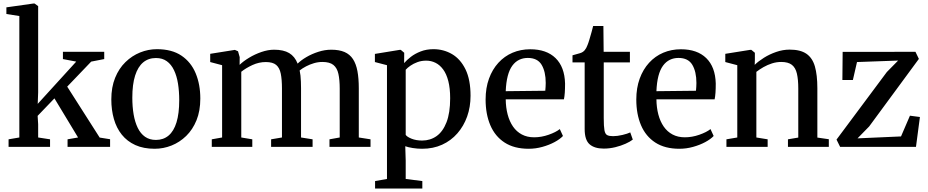

<svg xmlns="http://www.w3.org/2000/svg" viewBox="-20 -839 5301 1097"><path d="M29 0V-43L90.5 -53.5V-747.5L16.5 -759V-797L171.5 -819H177.5L198 -804V-311L195.5 -245.5L415.5 -487L339.5 -501.5V-543H575.5V-501.5L501 -487L364 -344L549.5 -53L609 -43.5V0H366V-43L426 -53.5L291 -277L195 -177L198 -129V-53.5L266 -43V0Z M616 -271Q616 -341 637.8 -394.5Q659.5 -448 696.8 -484.2Q734 -520.5 780.5 -539.2Q827 -558 876.5 -558Q962 -558 1016.8 -521Q1071.5 -484 1098 -420.2Q1124.5 -356.5 1124.5 -276Q1124.5 -205.5 1102.8 -152Q1081 -98.5 1043.8 -62.2Q1006.5 -26 960 -7.5Q913.5 11 863.5 11Q800 11 753.2 -10.2Q706.5 -31.5 676 -69.5Q645.5 -107.5 630.8 -159Q616 -210.5 616 -271ZM871 -39.5Q913.5 -39.5 943.2 -64.5Q973 -89.5 988.5 -140Q1004 -190.5 1004 -266.5Q1004 -317.5 997 -361.2Q990 -405 974.2 -438Q958.5 -471 933.2 -489.2Q908 -507.5 871 -507.5Q828 -507.5 798 -482.5Q768 -457.5 752 -407.2Q736 -357 736 -280.5Q736 -229 743.5 -185.2Q751 -141.5 767 -108.5Q783 -75.5 808.8 -57.5Q834.5 -39.5 871 -39.5Z M1190 0V-43L1249 -53.5V-466.5L1181 -484.5V-531.5L1322 -554L1340 -546L1349.5 -512.5L1349 -468.5Q1370 -489 1403 -509Q1436 -529 1473.8 -542Q1511.5 -555 1546 -555Q1600 -555 1632.2 -535.8Q1664.5 -516.5 1680.5 -475.5Q1699.5 -494.5 1730.5 -512.8Q1761.5 -531 1798.8 -543Q1836 -555 1872.5 -555Q1918 -555 1948.5 -541.8Q1979 -528.5 1996.8 -501.2Q2014.5 -474 2022.2 -432.8Q2030 -391.5 2030 -334.5V-53.5L2097 -43V0H1862.5V-43L1921 -53.5V-331.5Q1921 -382.5 1913.5 -416.8Q1906 -451 1884.8 -468Q1863.5 -485 1822 -485Q1797.5 -485 1773.8 -478Q1750 -471 1729 -460Q1708 -449 1692 -436.5Q1695 -423.5 1696.8 -407.2Q1698.5 -391 1699.2 -372.8Q1700 -354.5 1700 -335V-53.5L1766 -43V0H1529V-43L1591 -53.5V-333.5Q1591 -384.5 1584.2 -418Q1577.5 -451.5 1558 -468Q1538.5 -484.5 1498.5 -484.5Q1459.5 -484.5 1422.5 -467.5Q1385.5 -450.5 1358.5 -429V-53.5L1421.5 -43V0Z M2123 238V195.5L2191 183.5V-466.5L2122 -484.5V-531L2263 -554H2270L2289.5 -537.5L2289 -478.5Q2303.5 -495.5 2327.2 -514Q2351 -532.5 2383.8 -545.2Q2416.5 -558 2456.5 -558Q2514.5 -558 2562.8 -529.8Q2611 -501.5 2639.8 -442.5Q2668.5 -383.5 2668.5 -291.5Q2668.5 -228 2649 -173.2Q2629.5 -118.5 2593.2 -77Q2557 -35.5 2506 -12.2Q2455 11 2391.5 11Q2365.5 11 2338.5 6.8Q2311.5 2.5 2295.5 -3.5L2298 79V183.5L2393 195.5V238ZM2392 -36Q2438.5 -36 2474.5 -61.5Q2510.5 -87 2531.2 -140.5Q2552 -194 2552 -277.5Q2552 -334.5 2541.5 -375.5Q2531 -416.5 2512 -442.2Q2493 -468 2468.2 -480.2Q2443.5 -492.5 2415.5 -492.5Q2388 -492.5 2365 -484Q2342 -475.5 2324.8 -463.5Q2307.5 -451.5 2298 -440.5V-68.5Q2305.5 -57 2331.5 -46.5Q2357.5 -36 2392 -36Z M3000.5 11Q2918 11 2863.2 -24.5Q2808.5 -60 2781.5 -123.5Q2754.5 -187 2754.5 -270.5Q2754.5 -336.5 2773.8 -389.5Q2793 -442.5 2827.5 -480.2Q2862 -518 2908.5 -537.8Q2955 -557.5 3009.5 -557.5Q3102.5 -557.5 3154.2 -507Q3206 -456.5 3208.5 -362Q3208.5 -331.5 3207 -309.8Q3205.5 -288 3202 -271.5H2869.5Q2870 -224.5 2880.5 -184.8Q2891 -145 2911.2 -115.8Q2931.5 -86.5 2961.8 -70.5Q2992 -54.5 3032 -54.5Q3073 -54.5 3114.5 -69Q3156 -83.5 3178.5 -101.5L3196.5 -62Q3179 -43.5 3148.2 -27Q3117.5 -10.5 3079 0.2Q3040.5 11 3000.5 11ZM2869.5 -318 3095.5 -320.5Q3096.5 -330.5 3097.2 -342.8Q3098 -355 3098 -365Q3098 -429.5 3074.5 -468.8Q3051 -508 2995.5 -508Q2968.5 -508 2946.2 -497.2Q2924 -486.5 2907.2 -463.8Q2890.5 -441 2881 -404.8Q2871.5 -368.5 2869.5 -318Z M3429.5 10Q3377 10 3348.8 -14.5Q3320.5 -39 3320.5 -102V-482.5H3251V-523Q3260.5 -526 3272.2 -529Q3284 -532 3294.2 -535.2Q3304.5 -538.5 3310 -542.5Q3316.5 -547 3321 -552.5Q3325.5 -558 3329.5 -565.2Q3333.5 -572.5 3337 -582Q3342 -594 3348 -614.5Q3354 -635 3360 -656Q3366 -677 3369 -690.5H3427.5L3429 -543H3579V-482.5H3429.5V-164.5Q3429.5 -117 3433.5 -95Q3437.5 -73 3449.2 -67Q3461 -61 3482.5 -61Q3507.5 -61 3536.5 -68Q3565.5 -75 3581 -82.5L3595.5 -41.5Q3580.5 -29.5 3554.2 -17.8Q3528 -6 3495.5 2Q3463 10 3429.5 10Z M3861.5 11Q3779 11 3724.2 -24.5Q3669.5 -60 3642.5 -123.5Q3615.5 -187 3615.5 -270.5Q3615.5 -336.5 3634.8 -389.5Q3654 -442.5 3688.5 -480.2Q3723 -518 3769.5 -537.8Q3816 -557.5 3870.5 -557.5Q3963.5 -557.5 4015.2 -507Q4067 -456.5 4069.5 -362Q4069.5 -331.5 4068 -309.8Q4066.5 -288 4063 -271.5H3730.5Q3731 -224.5 3741.5 -184.8Q3752 -145 3772.2 -115.8Q3792.5 -86.5 3822.8 -70.5Q3853 -54.5 3893 -54.5Q3934 -54.5 3975.5 -69Q4017 -83.5 4039.5 -101.5L4057.5 -62Q4040 -43.5 4009.2 -27Q3978.5 -10.5 3940 0.2Q3901.5 11 3861.5 11ZM3730.5 -318 3956.5 -320.5Q3957.5 -330.5 3958.2 -342.8Q3959 -355 3959 -365Q3959 -429.5 3935.5 -468.8Q3912 -508 3856.5 -508Q3829.5 -508 3807.2 -497.2Q3785 -486.5 3768.2 -463.8Q3751.5 -441 3742 -404.8Q3732.5 -368.5 3730.5 -318Z M4192.5 -53.5V-466.5L4124 -484.5V-531.5L4265 -554H4273L4293 -537.5V-496.5L4292 -468.5Q4313 -489 4344.8 -509Q4376.5 -529 4414.8 -542.2Q4453 -555.5 4492 -555.5Q4553 -555.5 4587.5 -531.8Q4622 -508 4636 -459.2Q4650 -410.5 4650 -335V-53L4715.5 -43.5V0H4482V-43L4541 -53V-333.5Q4541 -384.5 4533.2 -418.2Q4525.5 -452 4504.5 -468.5Q4483.5 -485 4443.5 -485Q4416.5 -485 4390.8 -476.8Q4365 -468.5 4342.2 -455.5Q4319.5 -442.5 4301.5 -428.5V-53.5L4366 -43V0H4130.5V-43Z M5111.5 -493 4876.5 -484.5 4853 -382H4793L4794.5 -542.5L5210.5 -543L5230 -502.5L4946 -116.5L4879.5 -48.5L5128 -59.5L5179 -178L5236 -170.5L5213.5 0H4780L4759.5 -41.5L5047 -427.5Z"/></svg>

Font: Merriweather 48pt Medium
Style: Regular
Weight: 500
Version: Version 2.100